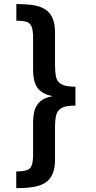

<svg xmlns="http://www.w3.org/2000/svg" viewBox="-20 -807 481 963"><path d="M61.5 136.7V53.2Q94.7 52.7 113 47.1Q131.3 41.5 138.7 23.2Q146 4.9 146 -33.7V-191.9Q146 -224.6 153.1 -251.7Q160.2 -278.8 181.2 -297.9Q202.1 -316.9 244.1 -324.7Q211.9 -331.1 192.6 -343.5Q173.3 -356 163.3 -373.8Q153.3 -391.6 149.7 -413.1Q146 -434.6 146 -458V-616.2Q146 -655.3 138.4 -673.6Q130.9 -691.9 112.8 -697.5Q94.7 -703.1 62 -703.1V-786.6Q95.7 -786.6 125.5 -783.9Q155.3 -781.2 179.2 -773.2Q203.1 -765.1 220.5 -749.3Q237.8 -733.4 246.8 -707.5Q255.9 -681.6 255.9 -643.6V-482.4Q255.9 -447.8 260.7 -422.9Q265.6 -397.9 287.1 -385Q308.6 -372.1 358.4 -372.1V-277.3Q311 -277.8 289.3 -265.6Q267.6 -253.4 261.7 -229Q255.9 -204.6 255.9 -167.5V-6.3Q255.9 31.7 246.6 57.6Q237.3 83.5 220.2 99.1Q203.1 114.7 179 122.8Q154.8 130.9 125.2 133.8Q95.7 136.7 61.5 136.7Z"/></svg>

Font: Comme SemiBold
Style: Regular
Weight: 600
Version: Version 1.000;gftools[0.9.27]